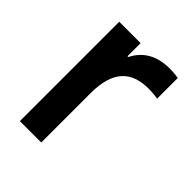

<svg xmlns="http://www.w3.org/2000/svg" viewBox="-160 -632 724 724"><g transform="rotate(45 202.0 -270.0)"><path d="M180 0V-263C180 -381 230 -430 323 -430C349 -430 372 -426 372 -426V-536C372 -536 351 -540 326 -540C244 -540 205 -501 184 -460H180V-530H66V0Z"/></g></svg>

Font: Be Vietnam Pro Medium
Style: Regular
Weight: 500
Designer: Lam Bao, Tony Le, Vietanh Nguyen
Foundry: Yellow Type Foundry
Version: Version 1.002